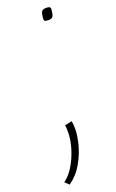

<svg xmlns="http://www.w3.org/2000/svg" viewBox="-220 -570 490 808"><g transform="rotate(-20 25.0 -165.5)"><path d="M10 -40 42 -47Q44 -37 44.5 -28Q45 -19 45 -10Q45 17 35 56.5Q25 96 2.5 135.5Q-20 175 -57 201L-75 184Q-50 166 -31 134.5Q-12 103 -0.5 66.5Q11 30 12 -2Q12 -11 12 -20.5Q12 -30 10 -40ZM77 -497Q79 -517 84 -524.5Q89 -532 105 -532Q115 -532 119.5 -529Q124 -526 123 -516Q121 -496 116.5 -488Q112 -480 95 -480Q83 -480 79.5 -483.5Q76 -487 77 -497Z"/></g></svg>

Font: Georama SemiCondensed ExtraLight
Style: Italic
Weight: 200
Width: 4
Italic angle: -9°
Designer: Jean-Baptiste Levee
Foundry: Production Type
Version: Version 1.000